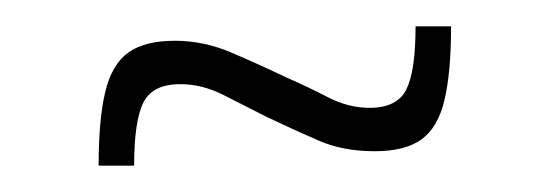

<svg xmlns="http://www.w3.org/2000/svg" viewBox="-20 -375 418 146"><path d="M55 -249Q55 -284 60 -305Q65 -326 77.5 -335Q90 -344 113 -344Q135 -344 156 -335Q177 -326 198 -316Q214 -309 229.5 -301Q245 -293 261 -293Q282 -293 289 -307Q296 -321 296 -355H323Q323 -320 318 -299Q313 -278 300.5 -269Q288 -260 265 -260Q241 -260 222.5 -268Q204 -276 183 -286Q167 -294 150.5 -302.5Q134 -311 117 -311Q96 -311 89 -297Q82 -283 82 -249Z"/></svg>

Font: Saira UltraCondensed Thin
Style: Regular
Weight: 250
Width: 1
Designer: Hector Gatti with collaboration of the Omnibus-Type team
Foundry: Omnibus-Type
Version: Version 1.101